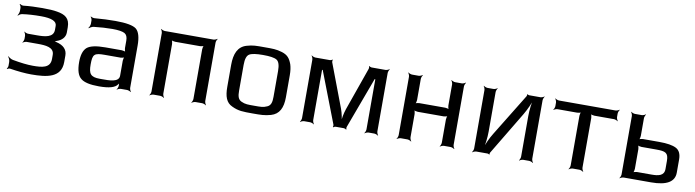

<svg xmlns="http://www.w3.org/2000/svg" viewBox="-28 -961 5203 1438"><g transform="rotate(10 2573.5 -242.0)"><path d="M422 -346V-385C422 -454 384 -477 322 -487C295 -492 258 -494 210 -494C159 -494 112 -492 67 -487C59 -486 45 -491 40 -495L37 -492C42 -488 48 -476 48 -467V-443C48 -432 41 -415 36 -409L39 -406C44 -413 58 -422 69 -423C110 -429 158 -432 211 -432C291 -432 331 -415 331 -380V-350C331 -291 265 -286 206 -286H138C129 -286 114 -292 109 -297L107 -295C112 -290 118 -275 118 -266V-244C118 -235 112 -220 107 -215L109 -213C114 -218 129 -224 138 -224H223C281 -224 347 -220 347 -162V-131C347 -61 283 -56 214 -56C172 -56 121 -62 61 -73C48 -75 30 -86 23 -94L20 -91C27 -84 35 -67 35 -53V-24C35 -17 30 -5 26 -1L29 2C33 -2 43 -6 50 -5C113 5 168 10 214 10C333 10 441 -5 441 -124V-174C441 -218 413 -248 358 -261C350 -263 340 -267 334 -266L335 -262C341 -263 352 -268 360 -271C393 -282 422 -307 422 -346Z M961 -20V-342C961 -404 949 -445 925 -465C901 -484 848 -494 767 -494C719 -494 666 -492 608 -487C599 -486 584 -491 579 -495L577 -492C582 -488 588 -475 588 -467V-442C588 -430 581 -414 575 -408L578 -405C584 -411 599 -420 611 -422C663 -428 711 -431 754 -431C799 -431 830 -426 847 -417C863 -408 871 -390 871 -363V-306C871 -297 875 -280 880 -275L882 -277C877 -282 860 -286 851 -286H726C657 -286 611 -276 587 -256C563 -235 551 -198 551 -144C551 -82 564 -41 590 -21C615 0 661 10 728 10C805 10 851 -3 868 -30C870 -34 875 -38 876 -41L872 -42C872 -39 874 -31 874 -27V-20C874 -11 868 4 863 9L865 11C870 6 885 0 894 0H941C950 0 965 6 970 11L972 9C967 4 961 -11 961 -20ZM639 -141C639 -220 651 -230 732 -230H851C860 -230 877 -234 882 -239L880 -241C875 -236 871 -219 871 -210V-96C871 -45 795 -47 743 -47H725C654 -47 639 -71 639 -141Z M1532 -20V-464C1532 -473 1538 -488 1543 -493L1541 -495C1536 -490 1521 -484 1512 -484H1143C1134 -484 1119 -490 1114 -495L1112 -493C1117 -488 1123 -473 1123 -464V-20C1123 -11 1117 4 1112 9L1114 11C1119 6 1134 0 1143 0H1193C1202 0 1217 6 1222 11L1224 9C1219 4 1213 -11 1213 -20V-398C1213 -407 1209 -424 1204 -429L1202 -427C1207 -422 1224 -418 1233 -418H1422C1431 -418 1448 -422 1453 -427L1451 -429C1446 -424 1442 -407 1442 -398V-20C1442 -11 1436 4 1431 9L1433 11C1438 6 1453 0 1462 0H1512C1521 0 1536 6 1541 11L1543 9C1538 4 1532 -11 1532 -20Z M2122 -321C2122 -353 2118 -380 2111 -402C2095 -445 2078 -467 2034 -481C1987 -495 1962 -494 1899 -494C1836 -494 1811 -495 1764 -481C1700 -462 1676 -405 1676 -321V-153C1676 -82 1691 -35 1739 -14C1789 10 1823 10 1899 10C1960 10 1988 10 2035 -3C2097 -21 2122 -72 2122 -153V-321ZM2030 -140C2030 -100 2024 -74 1997 -62C1967 -48 1946 -49 1899 -49C1852 -49 1831 -48 1801 -62C1774 -74 1768 -100 1768 -140V-336C1768 -381 1777 -408 1795 -419C1813 -430 1848 -435 1899 -435C1950 -435 1985 -430 2003 -419C2021 -408 2030 -381 2030 -336V-140Z M2841 -20V-464C2841 -473 2847 -488 2852 -493L2850 -495C2845 -490 2830 -484 2821 -484H2715C2710 -484 2700 -488 2698 -492L2695 -490C2697 -486 2698 -476 2696 -471L2580 -142C2569 -109 2560 -64 2561 -39H2565C2564 -64 2555 -109 2543 -141L2418 -471C2416 -476 2417 -486 2419 -489L2416 -492C2414 -488 2404 -484 2399 -484H2288C2279 -484 2264 -490 2259 -495L2257 -493C2262 -488 2268 -473 2268 -464V-20C2268 -11 2262 4 2257 9L2259 11C2264 6 2279 0 2288 0H2333C2342 0 2357 6 2362 11L2364 9C2359 4 2353 -11 2353 -20V-402H2358L2508 -13C2510 -8 2509 2 2507 5L2510 8C2512 4 2522 0 2527 0H2590C2595 0 2605 4 2607 8L2610 5C2608 2 2607 -8 2609 -13L2753 -402H2758V-20C2758 -11 2752 4 2747 9L2749 11C2754 6 2769 0 2778 0H2821C2830 0 2845 6 2850 11L2852 9C2847 4 2841 -11 2841 -20Z M3421 -20V-464C3421 -473 3427 -488 3432 -493L3430 -495C3425 -490 3410 -484 3401 -484H3351C3342 -484 3327 -490 3322 -495L3320 -493C3325 -488 3331 -473 3331 -464V-303C3331 -294 3335 -277 3340 -272L3342 -274C3337 -279 3320 -283 3311 -283H3113C3104 -283 3087 -279 3082 -274L3084 -272C3089 -277 3093 -294 3093 -303V-464C3093 -473 3099 -488 3104 -493L3102 -495C3097 -490 3082 -484 3073 -484H3023C3014 -484 2999 -490 2994 -495L2992 -493C2997 -488 3003 -473 3003 -464V-20C3003 -11 2997 4 2992 9L2994 11C2999 6 3014 0 3023 0H3073C3082 0 3097 6 3102 11L3104 9C3099 4 3093 -11 3093 -20V-197C3093 -206 3089 -223 3084 -228L3082 -226C3087 -221 3104 -217 3113 -217H3311C3320 -217 3337 -221 3342 -226L3340 -228C3335 -223 3331 -206 3331 -197V-20C3331 -11 3325 4 3320 9L3322 11C3327 6 3342 0 3351 0H3401C3410 0 3425 6 3430 11L3432 9C3427 4 3421 -11 3421 -20Z M3700 -10 3897 -338C3921 -378 3945 -433 3955 -467L3951 -468C3941 -434 3934 -374 3934 -328V-20C3934 -11 3928 4 3923 9L3925 11C3930 6 3945 0 3954 0H3999C4008 0 4023 6 4028 11L4030 9C4025 4 4019 -11 4019 -20V-464C4019 -473 4025 -488 4030 -493L4028 -495C4023 -490 4008 -484 3999 -484H3913C3910 -484 3902 -487 3901 -490L3898 -488C3899 -485 3898 -478 3896 -474L3699 -153C3675 -115 3651 -61 3642 -28L3645 -27C3655 -60 3662 -118 3662 -164V-464C3662 -473 3668 -488 3673 -493L3671 -495C3666 -490 3651 -484 3642 -484H3597C3588 -484 3573 -490 3568 -495L3566 -493C3571 -488 3577 -473 3577 -464V-20C3577 -11 3571 4 3566 9L3568 11C3573 6 3588 0 3597 0H3683C3686 0 3694 3 3695 6L3698 4C3697 1 3698 -7 3700 -10Z M4590 -438V-464C4590 -473 4596 -488 4601 -493L4599 -495C4594 -490 4579 -484 4570 -484H4141C4132 -484 4117 -490 4112 -495L4110 -493C4115 -488 4121 -473 4121 -464V-438C4121 -429 4115 -414 4110 -409L4112 -407C4117 -412 4132 -418 4141 -418H4291C4300 -418 4317 -422 4322 -427L4320 -429C4315 -424 4311 -407 4311 -398V-20C4311 -11 4305 4 4300 9L4302 11C4307 6 4322 0 4331 0H4381C4390 0 4405 6 4410 11L4412 9C4407 4 4401 -11 4401 -20V-398C4401 -407 4397 -424 4392 -429L4390 -427C4395 -422 4412 -418 4421 -418H4570C4579 -418 4594 -412 4599 -407L4601 -409C4596 -414 4590 -429 4590 -438Z M4926 0C5044 0 5103 -35 5103 -105V-205C5103 -246 5090 -274 5063 -288C5036 -302 4993 -309 4934 -309H4810C4801 -309 4784 -305 4779 -300L4781 -298C4786 -303 4790 -320 4790 -329V-464C4790 -473 4796 -488 4801 -493L4799 -495C4794 -490 4779 -484 4770 -484H4718C4709 -484 4694 -490 4689 -495L4687 -493C4692 -488 4698 -473 4698 -464V-20C4698 -11 4692 4 4687 9L4689 11C4694 6 4709 0 4718 0H4926ZM4920 -58H4809C4800 -58 4783 -54 4778 -49L4780 -47C4785 -52 4789 -69 4789 -78V-229C4789 -238 4785 -255 4780 -260L4778 -258C4783 -253 4800 -249 4809 -249H4922C4991 -249 5015 -241 5015 -178V-117C5015 -65 4970 -58 4920 -58Z"/></g></svg>

Font: Gamestation Storm
Style: Regular
Weight: 400
Designer: Jonas Hecksher
Foundry: Jonas Hecksher, Playtypeª, e-types AS
Version: Version 1.003